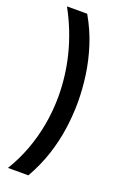

<svg xmlns="http://www.w3.org/2000/svg" viewBox="-156 -738 579 901"><g transform="rotate(20 134.0 -287.5)"><path d="M13 -691H114Q152 -625 174 -556Q196 -487 205.5 -418.5Q215 -350 215 -286Q215 -221 205.5 -153.5Q196 -86 174 -18.5Q152 49 114 116H12Q47 59 71 -5Q95 -69 107.5 -138.5Q120 -208 120 -281Q120 -328 114 -379Q108 -430 95 -482.5Q82 -535 61.5 -587.5Q41 -640 13 -691Z"/></g></svg>

Font: Bricolage Grotesque 60pt
Style: Regular
Weight: 400
Version: Version 1.001;gftools[0.9.33.dev8+g029e19f]